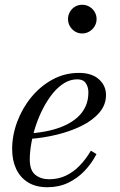

<svg xmlns="http://www.w3.org/2000/svg" viewBox="-20 -776 504 806"><path d="M179 10Q131 10 98 -10.2Q65 -30.5 48 -66.5Q31 -102.5 31 -150Q31 -207.5 52 -264.2Q73 -321 111 -367.5Q149 -414 200.2 -442Q251.5 -470 311.5 -470Q365.5 -470 395.2 -443.2Q425 -416.5 425 -377Q425 -336 397 -303.2Q369 -270.5 322.2 -247.5Q275.5 -224.5 219.2 -210.8Q163 -197 106 -193V-216Q147.5 -219 184.8 -227.2Q222 -235.5 252.5 -249.5Q283 -263.5 305 -283.2Q327 -303 339 -329Q351 -355 351 -388Q351 -411 340 -427Q329 -443 304.5 -443Q276 -443 250.2 -427.5Q224.5 -412 202.2 -384.8Q180 -357.5 162 -323.2Q144 -289 131.2 -251.2Q118.5 -213.5 111.8 -176Q105 -138.5 105 -106Q105 -61 128.2 -42.2Q151.5 -23.5 186.5 -23.5Q224.5 -23.5 256.2 -38.5Q288 -53.5 314.2 -80.5Q340.5 -107.5 361.5 -143.5L385 -129Q365.5 -91 335.8 -59.5Q306 -28 266.8 -9Q227.5 10 179 10ZM325 -635.5Q308.5 -635.5 295 -643.8Q281.5 -652 273.5 -665.8Q265.5 -679.5 265.5 -696Q265.5 -712.5 273.5 -726.2Q281.5 -740 295 -748Q308.5 -756 325 -756Q341.5 -756 355.2 -748Q369 -740 377.2 -726.2Q385.5 -712.5 385.5 -696Q385.5 -679.5 377.2 -665.8Q369 -652 355.2 -643.8Q341.5 -635.5 325 -635.5Z"/></svg>

Font: Bodoni Moda 9pt
Style: Italic
Weight: 400
Italic angle: -13°
Designer: Owen Earl
Foundry: indestructible type
Version: Version 2.005